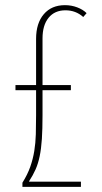

<svg xmlns="http://www.w3.org/2000/svg" viewBox="-20 -725 396 745"><path d="M120 -395V-574Q120 -635 150 -670Q180 -705 232 -705Q257 -705 279.5 -696.5Q302 -688 316 -674L303 -659Q274 -685 234 -685Q192 -685 168.5 -656Q145 -627 145 -576V-395H255V-375H145V-278Q145 -224 142.5 -186Q140 -148 134 -119Q128 -90 118 -67.5Q108 -45 93 -22V-20H294V0H67V-16Q87 -48 97.5 -78Q108 -108 113 -139Q118 -170 119 -204Q120 -238 120 -278V-375H40V-395Z"/></svg>

Font: Moniqa Thin Paragraph
Style: Regular
Weight: 100
Designer: Rajesh Rajput
Foundry: Rajesh Rajput
Version: Version 1.000